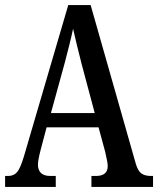

<svg xmlns="http://www.w3.org/2000/svg" viewBox="-20 -734 621 754"><path d="M0 0V-43H12Q34 -43 47 -58Q60 -73 74 -120L248 -714H336L513 -92Q521 -64 534.5 -53.5Q548 -43 573 -43H581V0H339V-43H357Q403 -43 403 -82Q403 -92 399.5 -108Q396 -124 393 -138L367 -234H163L140 -147Q129 -105 129 -87Q129 -67 140.5 -55Q152 -43 178 -43H199V0ZM235 -490 180 -290H352L301 -481Q290 -523 282 -557Q274 -591 267 -621Q261 -592 252.5 -558.5Q244 -525 235 -490Z"/></svg>

Font: Noto Serif ExtraCondensed Medium
Style: Regular
Weight: 500
Width: 2
Designer: Monotype Design Team
Foundry: Monotype Imaging Inc.
Version: Version 2.015